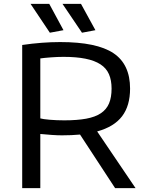

<svg xmlns="http://www.w3.org/2000/svg" viewBox="-20 -966 745 986"><path d="M391 -275Q369 -273 346 -272Q323 -271 298 -271Q276 -271 246.5 -273Q217 -275 187 -278V0H94V-735Q196 -750 289 -750Q477 -750 562.5 -693Q648 -636 648 -511Q648 -423 607 -369Q566 -315 479 -291L676 0H571ZM310 -348Q376 -348 422.5 -356.5Q469 -365 498 -384.5Q527 -404 540 -435Q553 -466 553 -511Q553 -554 539.5 -585Q526 -616 496 -635.5Q466 -655 419 -664.5Q372 -674 306 -674Q276 -674 242.5 -671.5Q209 -669 187 -666V-358Q200 -354 235.5 -351Q271 -348 310 -348ZM236 -798 137 -946H233L306 -811ZM401 -798 301 -946H396L470 -811Z"/></svg>

Font: Encode Sans Wide
Style: Regular
Weight: 400
Designer: Pablo Impallari, Andres Torresi
Foundry: Pablo Impallari, Andres Torresi
Version: Version 1.000; ttfautohint (v1.00) -l 8 -r 50 -G 200 -x 14 -